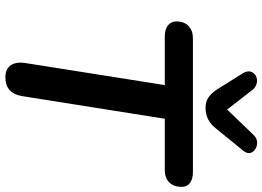

<svg xmlns="http://www.w3.org/2000/svg" viewBox="-154 -836 997 730"><g transform="rotate(90 345.0 -470.5)"><path d="M273 8Q242 8 228 -12Q214 -32 219 -67L303 -598H118Q91 -598 76 -610Q61 -622 61 -642Q61 -672 78.5 -688.5Q96 -705 125 -705H633Q660 -705 675 -694Q690 -683 690 -662Q690 -632 673 -615Q656 -598 626 -598H431L345 -56Q340 -25 322.5 -8.5Q305 8 273 8ZM389 -753Q365 -753 348.5 -765Q332 -777 318 -799L258 -895Q248 -912 252 -925Q256 -938 268.5 -944.5Q281 -951 296.5 -947.5Q312 -944 324 -928L396 -835L492 -935Q504 -948 519 -949Q534 -950 546 -942.5Q558 -935 561 -923Q564 -911 553 -897L470 -795Q453 -773 433.5 -763Q414 -753 389 -753Z"/></g></svg>

Font: Nunito ExtraLight
Style: Bold Italic
Weight: 700
Italic angle: -9°
Version: Version 3.602